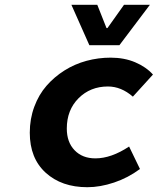

<svg xmlns="http://www.w3.org/2000/svg" viewBox="-20 -761 652 793"><path d="M349.1 -574.2 274.9 -741.2H381.8L419.9 -645H423.8L492.2 -741.2H599.1L473.1 -574.2ZM340.8 12.2Q234.4 12.2 168.7 -47.6Q103 -107.4 103 -212.9Q103 -270 121.6 -320.1Q140.1 -370.1 172.1 -406.7Q204.1 -443.4 246.3 -470Q288.6 -496.6 337.4 -509.8Q386.2 -522.9 437 -522.9Q493.2 -522.9 538.1 -503.9Q583 -484.9 611.8 -453.1L528.8 -361.8Q480.5 -403.8 425.8 -403.8Q353 -403.8 304.4 -355.2Q255.9 -306.6 255.9 -230Q255.9 -173.8 288.1 -140.4Q320.3 -106.9 374 -106.9Q439.5 -106.9 513.2 -155.8L558.1 -63Q508.8 -26.4 451.2 -7.1Q393.6 12.2 340.8 12.2Z"/></svg>

Font: Office Code Pro Bold Italic
Style: Regular
Weight: 700
Italic angle: -9°
Designer: Nathan Rutzky & Paul D. Hunt
Foundry: Adobe Systems Incorporated
Version: Version 1.004;PS 001.004;hotconv 1.0.70;makeotf.lib2.5.58329